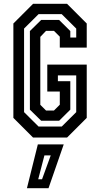

<svg xmlns="http://www.w3.org/2000/svg" viewBox="-20 -720 524 1005"><path d="M153 0 50 -103V-597L153 -700H331L434 -597V-471H293V-528L262.5 -558.5H221L191 -527V-171.5L221 -141.5H262.5L293 -172V-241H227.5V-382H434V-103L331 0ZM182 -57.5H303L379 -133V-325.5H283V-295H348V-146L289.5 -88H195.5L136.5 -146V-557.5L195.5 -615.5H289.5L348 -557.5V-523.5H379V-570.5L303 -646H182L106 -570.5V-133ZM121 265 178 36H313.5L234 265ZM180 218.5H200L245.5 93.5H212.5Z"/></svg>

Font: Tourney Condensed SemiBold
Style: Regular
Weight: 600
Width: 3
Designer: Tyler Finck
Foundry: Etcetera Type Co
Version: Version 1.010; ttfautohint (v1.8.3)